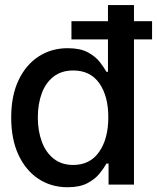

<svg xmlns="http://www.w3.org/2000/svg" viewBox="-20 -748 636 778"><path d="M253.9 10.7Q187.5 10.7 136 -23.2Q84.5 -57.1 54.9 -120.4Q25.4 -183.6 25.4 -271.5Q25.4 -360.4 55.2 -423.1Q85 -485.8 136.7 -519.3Q188.5 -552.7 253.9 -552.7Q305.2 -552.7 336.2 -535.9Q367.2 -519 384.5 -496.6Q401.9 -474.1 411.1 -457H417.5V-727.5H522.9V0H419.9V-85H411.1Q401.9 -67.9 383.8 -45.2Q365.7 -22.5 334.5 -5.9Q303.2 10.7 253.9 10.7ZM276.9 -79.6Q345.2 -79.6 382.1 -133.1Q418.9 -186.5 418.9 -272.5Q418.9 -358.4 382.6 -410.4Q346.2 -462.4 276.9 -462.4Q229 -462.4 197 -437.5Q165 -412.6 149.2 -369.6Q133.3 -326.7 133.3 -272.5Q133.3 -217.8 149.4 -174.1Q165.5 -130.4 197.5 -105Q229.5 -79.6 276.9 -79.6ZM269.5 -588.4V-662.1H596.2V-588.4Z"/></svg>

Font: Inter Tight Medium
Style: Regular
Weight: 500
Designer: Rasmus Andersson
Foundry: rsms
Version: Version 3.004; ttfautohint (v1.8.4.7-5d5b)